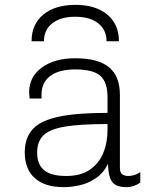

<svg xmlns="http://www.w3.org/2000/svg" viewBox="-20 -761 640 791"><path d="M243 10Q164 10 123 -27.5Q82 -65 82 -133Q82 -192 114 -228Q146 -264 221 -280Q296 -296 423 -296V-360Q423 -423 393 -449Q363 -475 290 -475Q223 -475 187 -448Q151 -421 151 -371V-355H102Q100 -379 99.5 -386Q99 -393 99 -391Q99 -389 99.5 -384.5Q100 -380 100 -381Q100 -444 152 -482.5Q204 -521 290 -521Q384 -521 429 -484Q474 -447 474 -370V-69Q474 -50 483.5 -43Q493 -36 508 -36Q535 -36 558 -52V-9Q546 0 531 5Q516 10 500 10Q476 10 459.5 2.5Q443 -5 434.5 -25.5Q426 -46 425 -86Q406 -48 375 -27Q344 -6 309.5 2Q275 10 243 10ZM253 -36Q312 -36 349.5 -61.5Q387 -87 405 -130Q423 -173 423 -226V-250Q311 -250 248 -239.5Q185 -229 159 -203.5Q133 -178 133 -132Q133 -84 161.5 -60Q190 -36 253 -36ZM110 -591Q110 -661 158.5 -701Q207 -741 291 -741Q374 -741 422 -701Q470 -661 470 -591H419Q419 -638 384.5 -665Q350 -692 290 -692Q230 -692 195.5 -665Q161 -638 161 -591Z"/></svg>

Font: Chivo Mono Thin
Style: Regular
Weight: 250
Designer: Hector Gatti
Foundry: Omnibus-Type
Version: Version 1.008